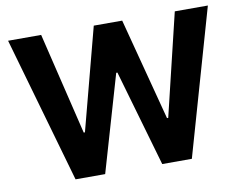

<svg xmlns="http://www.w3.org/2000/svg" viewBox="-77 -812 1153 916"><g transform="rotate(-10 499.5 -353.5)"><path d="M15.6 -707H175.8L294.9 -212.9H300.8L430.7 -707H568.4L698.2 -211.9H704.1L823.2 -707H983.4L781.2 0H637.7L502.9 -466.8H497.1L361.3 0H217.8Z"/></g></svg>

Font: Pretendard
Style: Bold
Weight: 700
Designer: Base glyphs from Inter by Rasmus Andersson; Hangeul glyphs from Noto Sans CJK(Source Han Sans) by Jang Soo-young and Kan
Foundry: Kil Hyung-jin
Version: Version 1.309